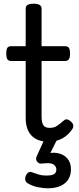

<svg xmlns="http://www.w3.org/2000/svg" viewBox="-20 -750 428 1039"><path d="M243 17Q201 17 173.5 1.5Q146 -14 132.5 -42.5Q119 -71 119 -111V-420H41Q26 -420 20 -429Q14 -438 14 -460Q14 -483 20 -491.5Q26 -500 41 -500H119V-704Q119 -717 129.5 -723.5Q140 -730 161 -730Q183 -730 194 -723.5Q205 -717 205 -704V-500H331Q346 -500 352.5 -491.5Q359 -483 359 -460Q359 -438 352.5 -429Q346 -420 331 -420H205V-121Q205 -87 214.5 -72.5Q224 -58 249 -58Q272 -58 288.5 -69Q305 -80 323 -96Q335 -107 345.5 -103.5Q356 -100 365 -91Q376 -81 376.5 -70.5Q377 -60 371 -51Q354 -26 333 -11Q312 4 289 10.5Q266 17 243 17ZM236 269Q220 269 188 263.5Q156 258 129 241Q118 234 116.5 222.5Q115 211 120 200Q127 186 136 182Q145 178 158 184Q169 188 188 194Q207 200 229 200Q260 200 272.5 192.5Q285 185 285 166Q285 151 269.5 140Q254 129 210 135Q199 136 193 134Q187 132 181 125Q176 118 175.5 111Q175 104 178 97L228 -13H298L239 105L209 89Q254 72 289 78Q324 84 344 107Q364 130 364 166Q364 198 349.5 221Q335 244 307 256.5Q279 269 236 269Z"/></svg>

Font: Playwrite FR Trad
Style: Regular
Weight: 400
Designer: Veronika Burian, José Scaglione
Foundry: TypeTogether
Version: Version 1.000